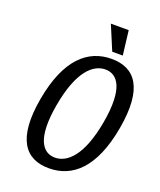

<svg xmlns="http://www.w3.org/2000/svg" viewBox="-163 -1001 926 1112"><g transform="rotate(20 300.0 -445.0)"><path d="M191 -350C230 -570 312 -640 387 -640C462 -640 520 -570 481 -350C442 -130 360 -60 285 -60C210 -60 152 -130 191 -350ZM581 -350C627 -610 545 -710 400 -710C255 -710 137 -610 91 -350C45 -90 128 10 273 10C418 10 535 -90 581 -350ZM325 -900 388 -750H453L435 -900Z"/></g></svg>

Font: Scada
Style: Italic
Weight: 400
Designer: Jovanny Lemonad
Foundry: Jovanny Lemonad
Version: Version 3.005